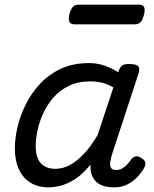

<svg xmlns="http://www.w3.org/2000/svg" viewBox="-20 -791 663 828"><path d="M190 17Q144 17 111.5 -3Q79 -23 61.5 -61Q44 -99 44 -151Q44 -195 56 -245Q68 -295 92.5 -343.5Q117 -392 155 -432Q193 -472 245 -495.5Q297 -519 364 -519Q399 -519 431 -508Q463 -497 490 -479L491 -483Q498 -503 507.5 -509Q517 -515 536 -515Q568 -515 576 -505.5Q584 -496 578 -476L461 -119Q458 -108 455.5 -93.5Q453 -79 458 -68.5Q463 -58 481 -58Q496 -58 508.5 -65.5Q521 -73 530.5 -84Q540 -95 546 -104Q552 -112 563 -116Q574 -120 590 -109Q607 -99 607 -88Q607 -77 601 -66Q591 -48 573 -28.5Q555 -9 530 4Q505 17 473 17Q445 17 425.5 10.5Q406 4 394 -8Q382 -20 376 -36Q370 -52 370 -71Q370 -74 370 -76.5Q370 -79 370 -81Q338 -41 305 -19.5Q272 2 242.5 9.5Q213 17 190 17ZM134 -160Q134 -128 143.5 -106.5Q153 -85 172 -74Q191 -63 219 -63Q252 -63 283.5 -80.5Q315 -98 345 -131Q375 -164 401 -209L469 -414Q443 -429 419.5 -434.5Q396 -440 370 -440Q317 -440 277.5 -421Q238 -402 210.5 -370.5Q183 -339 166 -301.5Q149 -264 141.5 -227Q134 -190 134 -160ZM303 -686Q283 -686 279 -698Q275 -710 279 -728Q284 -749 293 -760Q302 -771 320 -771H578Q598 -771 602 -759Q606 -747 601 -728Q596 -707 587 -696.5Q578 -686 560 -686Z"/></svg>

Font: Playwrite IE
Style: Regular
Weight: 400
Designer: Veronika Burian, José Scaglione
Foundry: TypeTogether
Version: Version 1.002